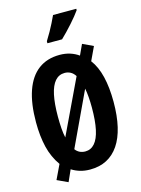

<svg xmlns="http://www.w3.org/2000/svg" viewBox="-147 -1056 874 1189"><g transform="rotate(-15 289.5 -461.5)"><path d="M538 -358Q538 -268 522 -199.5Q506 -131 474.5 -84.5Q443 -38 397 -14Q351 10 290 10Q256 10 227 1.5Q198 -7 173 -23L140 51L71 19L115 -73Q75 -129 58 -199.5Q41 -270 41 -359Q41 -479 69.5 -560.5Q98 -642 153.5 -683.5Q209 -725 290 -725Q325 -725 355.5 -715.5Q386 -706 411 -688L442 -755L510 -723L469 -636Q504 -590 521 -520Q538 -450 538 -358ZM399 -358Q399 -394 396.5 -425.5Q394 -457 389 -482L227 -137Q239 -121 255 -113.5Q271 -106 290 -106Q326 -106 350.5 -134Q375 -162 387 -218Q399 -274 399 -358ZM181 -358Q181 -317 183.5 -283Q186 -249 192 -222L358 -571Q345 -591 328 -600Q311 -609 291 -609Q254 -609 229.5 -581Q205 -553 193 -497Q181 -441 181 -358ZM464 -965Q454 -951 438.5 -931.5Q423 -912 404 -891Q385 -870 366 -850Q347 -830 330 -814H236V-827Q253 -854 267 -879Q281 -904 293 -928Q305 -952 315 -974H464Z"/></g></svg>

Font: Noto Sans Display ExtraCondensed
Style: Bold
Weight: 700
Width: 2
Designer: Monotype Design Team
Foundry: Monotype Imaging Inc.
Version: Version 2.003